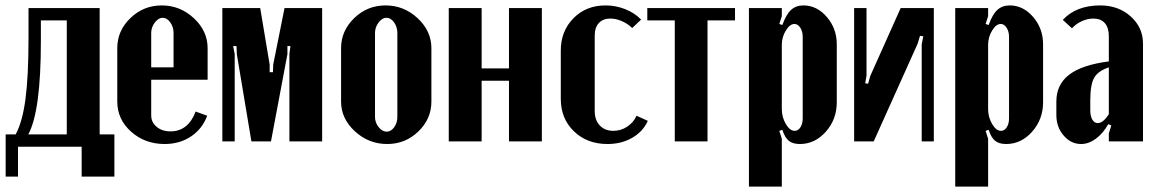

<svg xmlns="http://www.w3.org/2000/svg" viewBox="-20 -525 4290 713"><path d="M46.9 130.9H1V-25.9H38.1Q63 -71.3 74.5 -156.2Q85.9 -241.2 85.9 -383.8V-495.1H350.1V-25.9H404.8V130.9H283.2V20H46.9ZM85 -25.9H228V-449.2H131.8V-373Q131.8 -111.3 85 -25.9Z M415.5 -346.2Q415.5 -411.1 464.4 -458Q513.2 -504.9 580.6 -504.9Q648.9 -504.9 700 -457.3Q751 -409.7 751 -346.2V-229H541.5V-96.2Q541.5 -70.8 561.8 -54Q582 -37.1 612.8 -37.1Q678.7 -37.1 706.5 -110.8L749.5 -95.2Q731 -45.9 689 -18.1Q647 9.8 591.8 9.8Q518.1 9.8 466.8 -36.1Q415.5 -82 415.5 -147.9ZM541.5 -274.9H624.5V-402.8Q624.5 -424.8 612.3 -441.9Q600.1 -459 584 -459Q568.4 -459 554.9 -441.4Q541.5 -423.8 541.5 -402.8Z M1176.3 -495.1V0H1054.7V-324.2L1058.6 -354H1047.4V-324.2L986.3 0H913.6L859.4 -324.2L858.4 -354H845.7L851.6 -324.2V0H805.7V-495.1H946.3L981.4 -285.2V-256.8H993.7L994.6 -285.2L1036.6 -495.1Z M1411.6 -504.9Q1480 -504.9 1531 -457.3Q1582 -409.7 1582 -346.2V-147.9Q1582 -83.5 1533.7 -36.9Q1485.4 9.8 1418 9.8Q1349.1 9.8 1297.9 -37.4Q1246.6 -84.5 1246.6 -147.9V-346.2Q1246.6 -410.6 1295.4 -457.8Q1344.2 -504.9 1411.6 -504.9ZM1415 -459Q1399.4 -459 1386 -441.4Q1372.6 -423.8 1372.6 -402.8V-90.8Q1372.6 -69.8 1386 -53Q1399.4 -36.1 1416 -36.1Q1432.1 -36.1 1443.8 -52.5Q1455.6 -68.8 1455.6 -90.8V-402.8Q1455.6 -424.8 1443.4 -441.9Q1431.2 -459 1415 -459Z M1646.5 -495.1H1768.6V-271H1870.1V-495.1H1992.2V0H1870.1V-225.1H1768.6V0H1646.5Z M2062.5 -336.9Q2062.5 -409.7 2109.6 -457.3Q2156.7 -504.9 2228.5 -504.9Q2266.6 -504.9 2301.8 -491Q2336.9 -477.1 2360.8 -452.1L2327.6 -420.9Q2312 -436.5 2289.8 -446.3Q2267.6 -456.1 2246.6 -456.1Q2219.2 -456.1 2203.9 -439.5Q2188.5 -422.9 2188.5 -393.1V-112.8Q2188.5 -79.1 2207.3 -59.1Q2226.1 -39.1 2257.8 -39.1Q2285.6 -39.1 2309.3 -54.7Q2333 -70.3 2343.8 -95.2L2385.7 -76.2Q2367.7 -36.1 2327.6 -13.2Q2287.6 9.8 2235.8 9.8Q2160.2 9.8 2111.3 -37.4Q2062.5 -84.5 2062.5 -158.2Z M2709.5 -495.1V-449.2H2607.4V0H2485.8V-449.2H2383.8V-495.1Z M2883.3 -464.8 2874 -436 2885.3 -432.1Q2899.4 -471.7 2917.7 -488.3Q2936 -504.9 2963.4 -504.9Q3013.7 -504.9 3050.5 -461.9Q3087.4 -418.9 3087.4 -360.8V-145Q3087.4 -82 3046.9 -36.1Q3006.3 9.8 2950.2 9.8Q2923.8 9.8 2909.2 -2.2Q2894.5 -14.2 2885.3 -43L2874 -39.1L2883.3 -9.8V168H2761.2V-495.1H2883.3ZM2883.3 -120.1Q2883.3 -89.8 2898.2 -64.5Q2913.1 -39.1 2931.2 -39.1Q2943.8 -39.1 2952.4 -52.2Q2960.9 -65.4 2960.9 -85V-388.2Q2960.9 -408.2 2951.9 -422.1Q2942.9 -436 2930.2 -436Q2913.1 -436 2898.2 -411.6Q2883.3 -387.2 2883.3 -357.9Z M3324.7 -495.1H3447.8V0H3402.8V-360.8L3408.7 -390.1L3396.5 -392.1L3387.7 -362.8L3224.6 0H3151.9V-495.1H3197.8V-244.1L3192.9 -215.8L3203.6 -213.9L3211.9 -243.2Z M3649.4 -464.8 3640.1 -436 3651.4 -432.1Q3665.5 -471.7 3683.8 -488.3Q3702.1 -504.9 3729.5 -504.9Q3779.8 -504.9 3816.7 -461.9Q3853.5 -418.9 3853.5 -360.8V-145Q3853.5 -82 3813 -36.1Q3772.5 9.8 3716.3 9.8Q3689.9 9.8 3675.3 -2.2Q3660.6 -14.2 3651.4 -43L3640.1 -39.1L3649.4 -9.8V168H3527.3V-495.1H3649.4ZM3649.4 -120.1Q3649.4 -89.8 3664.3 -64.5Q3679.2 -39.1 3697.3 -39.1Q3710 -39.1 3718.5 -52.2Q3727.1 -65.4 3727.1 -85V-388.2Q3727.1 -408.2 3718 -422.1Q3709 -436 3696.3 -436Q3679.2 -436 3664.3 -411.6Q3649.4 -387.2 3649.4 -357.9Z M3902.8 -98.1V-147.9Q3902.8 -210.9 3950.4 -247.6Q3998 -284.2 4097.7 -296.9V-390.1Q4097.7 -422.4 4082.8 -439.2Q4067.9 -456.1 4040 -456.1Q4019 -456.1 3997.3 -446.3Q3975.6 -436.5 3960.9 -419.9L3926.8 -451.2Q3976.6 -504.9 4065.9 -504.9Q4133.3 -504.9 4179 -463.9Q4224.6 -422.9 4224.6 -362.8V0H4097.7V-29.8L4106.9 -59.1L4095.7 -64Q4075.7 -28.8 4049.1 -9.5Q4022.5 9.8 3994.6 9.8Q3957 9.8 3929.9 -21.7Q3902.8 -53.2 3902.8 -98.1ZM4056.6 -67.9Q4076.7 -67.9 4097.7 -101.1V-274.9Q4057.1 -261.2 4043 -235.8Q4028.8 -210.4 4028.8 -151.9V-115.2Q4028.8 -93.8 4036.4 -80.8Q4043.9 -67.9 4056.6 -67.9Z"/></svg>

Font: Moniqa Black Paragraph
Style: Regular
Weight: 900
Designer: Rajesh Rajput
Foundry: Rajesh Rajput
Version: Version 1.000